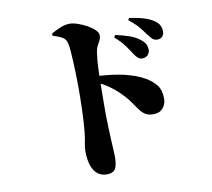

<svg xmlns="http://www.w3.org/2000/svg" viewBox="-91 -909 1181 1070"><g transform="rotate(-10 500.0 -374.5)"><path d="M429 57Q398 57 376.5 39.5Q355 22 344 -11Q333 -44 333 -91Q333 -113 338 -135.5Q343 -158 347 -193Q350 -221 352 -255.5Q354 -290 355 -325Q356 -360 356.5 -390Q357 -420 357 -439Q357 -471 356 -509.5Q355 -548 353.5 -585.5Q352 -623 349.5 -653.5Q347 -684 343 -700Q337 -726 314 -737.5Q291 -749 265 -756L264 -769Q287 -782 315 -794Q343 -806 369 -806Q389 -806 415.5 -797Q442 -788 467 -774Q492 -760 508 -744Q524 -728 524 -714Q524 -697 517.5 -685Q511 -673 504 -660.5Q497 -648 493 -628Q490 -608 487.5 -582.5Q485 -557 484 -525Q483 -509 483 -491Q553 -487 615 -474Q689 -457 735 -430Q773 -408 794.5 -380Q816 -352 816 -303Q816 -273 797 -250.5Q778 -228 744 -228Q714 -228 696.5 -239.5Q679 -251 664.5 -271.5Q650 -292 630.5 -319.5Q611 -347 579 -378Q557 -399 529 -419Q510 -433 482 -447Q481 -401 481 -359Q480 -314 480.5 -274Q481 -234 482.5 -200Q484 -166 485 -137Q487 -96 488.5 -69.5Q490 -43 490 -34Q490 15 477.5 36Q465 57 429 57ZM736 -545Q723 -545 712.5 -553Q702 -561 691 -578Q678 -599 658 -627Q638 -655 601 -688L609 -700Q653 -691 690.5 -677.5Q728 -664 753 -641Q768 -628 773.5 -614.5Q779 -601 779 -587Q779 -570 767 -557.5Q755 -545 736 -545ZM837 -634Q821 -634 810.5 -643Q800 -652 786 -671Q774 -688 755.5 -711.5Q737 -735 695 -769L702 -780Q747 -774 783 -763Q819 -752 841 -736Q860 -723 867.5 -707.5Q875 -692 875 -674Q875 -656 865 -645Q855 -634 837 -634Z"/></g></svg>

Font: Noto Serif HK ExtraLight Black
Style: Regular
Weight: 900
Version: Version 2.002-H1;hotconv 1.1.0;makeotfexe 2.6.0